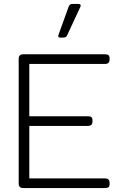

<svg xmlns="http://www.w3.org/2000/svg" viewBox="-20 -956 622 976"><path d="M276 -773 278 -781 329 -922Q332 -930 336.5 -933Q341 -936 351 -936H378Q390 -936 390 -928Q390 -923 388 -920L321 -776Q318 -770 313.5 -767.5Q309 -765 301 -765H286Q276 -765 276 -773ZM75 -23V-657Q75 -680 98 -680H514Q526 -680 531.5 -675.5Q537 -671 537 -660V-653Q537 -631 514 -631H129V-365H427Q439 -365 444.5 -360.5Q450 -356 450 -345V-338Q450 -316 427 -316H129V-49H514Q537 -49 537 -27V-20Q537 -9 531.5 -4.5Q526 0 514 0H98Q75 0 75 -23Z"/></svg>

Font: Mitr ExtraLight
Style: Regular
Weight: 275
Designer: Thanarat Vachiruckul
Foundry: Cadson Demak Co.,Ltd.
Version: Version 1.001